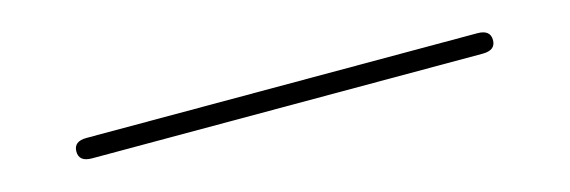

<svg xmlns="http://www.w3.org/2000/svg" viewBox="-12 -556 1025 345"><g transform="rotate(-15 500.0 -384.0)"><path d="M136 -365Q112 -365 112 -384Q112 -403 136 -403H863Q887 -403 887 -384Q887 -365 863 -365Z"/></g></svg>

Font: Resource Han Rounded JP ExtraLight
Style: Regular
Weight: 250
Designer: Cyano Hao (round all glyphs); Ryoko NISHIZUKA 西塚涼子 (kana, bopomofo & ideographs); Paul D. Hunt (Latin, Greek & Cyrillic)
Foundry: Cyano Hao
Version: 0.990